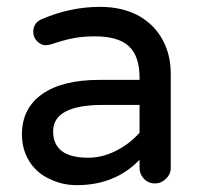

<svg xmlns="http://www.w3.org/2000/svg" viewBox="-20 -558 589 560"><path d="M204 -18Q161 -18 125 -36Q87 -53 65.5 -87.5Q44 -122 44 -166Q44 -242 103 -283.5Q162 -325 270 -325H387V-332Q387 -394 356 -423Q325 -452 257 -452Q222 -452 193.5 -446.5Q165 -441 127 -428L114 -426Q100 -426 88.5 -437.5Q77 -449 77 -465Q77 -493 104 -503Q186 -538 272 -538Q339 -538 388 -510Q432 -484 455 -440.5Q478 -397 478 -344V-68Q478 -50 464 -36.5Q450 -23 432 -23Q413 -23 400 -36.5Q387 -50 387 -68V-92Q316 -18 204 -18ZM237 -98Q279 -98 319 -118.5Q359 -139 387 -171V-252H281Q135 -252 135 -175Q135 -98 237 -98Z"/></svg>

Font: Huninn
Style: Regular
Weight: 400
Designer: justfont
Foundry: justfont
Version: Version 1.003